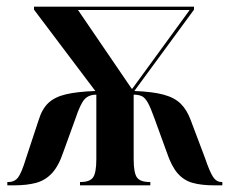

<svg xmlns="http://www.w3.org/2000/svg" viewBox="-20 -556 690 576"><path d="M2 0V-10H5Q24 -10 34.5 -24Q45 -38 58 -81L96 -196Q106 -229 125 -247Q144 -265 177.5 -273Q211 -281 266 -283L82 -527V-536H562V-527L383 -283Q438 -281 471 -272Q504 -263 522.5 -244.5Q541 -226 552 -196L595 -82Q609 -41 619 -25.5Q629 -10 645 -10H647V0H622Q584 0 557.5 -7.5Q531 -15 512.5 -36.5Q494 -58 480 -100L444 -199Q432 -233 423.5 -248Q415 -263 405.5 -267.5Q396 -272 381 -272V-79Q381 -37 391 -23.5Q401 -10 429 -10H431V0H220V-10H222Q249 -10 259 -23.5Q269 -37 269 -79V-272Q246 -272 233.5 -258Q221 -244 207 -202L170 -100Q156 -58 136 -36.5Q116 -15 88.5 -7.5Q61 0 22 0ZM375 -290H377L549 -526H214Z"/></svg>

Font: Noto Serif Display ExtraCondensed SemiBold
Style: Regular
Weight: 600
Width: 2
Designer: Monotype Design Team
Foundry: Monotype Imaging Inc.
Version: Version 2.009